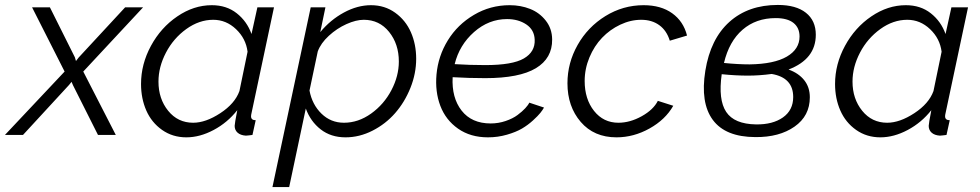

<svg xmlns="http://www.w3.org/2000/svg" viewBox="-70 -551 4002 784"><path d="M193.8 -258.8 61 -521H133.8L235.8 -316.9L240.2 -301.8L251 -315.9L440.9 -521H514.2L270 -258.8L402.8 0H330.1L228 -203.1L222.2 -216.8L211.9 -204.1L23.9 0H-49.8Z M505.9 -208Q505.9 -289.1 546.4 -363.8Q586.9 -438.5 654.1 -484.1Q721.2 -529.8 794.9 -529.8Q855 -529.8 896.7 -496.8Q938.5 -463.9 957 -412.1L981 -521H1048.8L957 -88.9Q955.1 -81.1 955.1 -76.2Q955.1 -60.1 974.1 -60.1L960.9 0Q956.1 0.5 947 1.7Q938 2.9 934.1 2.9Q912.1 1.5 900.1 -9.3Q888.2 -20 888.2 -37.1Q888.2 -45.9 898.9 -101.1Q858.9 -50.3 802.5 -20.3Q746.1 9.8 690.9 9.8Q634.8 9.8 591.8 -20.5Q548.8 -50.8 527.3 -99.9Q505.9 -148.9 505.9 -208ZM907.7 -179.2 940.9 -339.8Q934.1 -393.6 893.8 -431.9Q853.5 -470.2 800.8 -470.2Q743.2 -470.2 690.7 -432.4Q638.2 -394.5 607.7 -336.2Q577.1 -277.8 577.1 -217.8Q577.1 -147.5 616.7 -98.6Q656.2 -49.8 718.8 -49.8Q770 -49.8 829.6 -88.9Q889.2 -127.9 907.7 -179.2Z M1198.7 -521H1258.8L1237.8 -419.9Q1278.8 -469.7 1334.2 -499.8Q1389.6 -529.8 1444.8 -529.8Q1501 -529.8 1543.7 -499Q1586.4 -468.3 1607.9 -419.2Q1629.4 -370.1 1629.4 -311Q1629.4 -251 1606 -192.4Q1582.5 -133.8 1543.7 -89.4Q1504.9 -44.9 1451.4 -17.6Q1397.9 9.8 1340.8 9.8Q1281.2 9.8 1239.5 -22.7Q1197.8 -55.2 1178.7 -107.9L1110.8 212.9H1042.5ZM1558.6 -299.8Q1558.6 -371.1 1518.8 -420.7Q1479 -470.2 1415.5 -470.2Q1383.8 -470.2 1344.7 -452.6Q1305.7 -435.1 1272.7 -404.8Q1239.7 -374.5 1227.5 -340.8L1193.8 -181.2Q1204.6 -124 1242.7 -86.9Q1280.8 -49.8 1334.5 -49.8Q1393.1 -49.8 1445.6 -87.4Q1498 -125 1528.3 -182.9Q1558.6 -240.7 1558.6 -299.8Z M1933.6 -46.9Q1965.3 -46.9 1994.6 -56.9Q2023.9 -66.9 2043.2 -81.3Q2062.5 -95.7 2074.7 -108.9Q2086.9 -122.1 2091.3 -131.8L2151.4 -111.8Q2146 -102.1 2136.5 -90.1Q2127 -78.1 2106.4 -59.3Q2085.9 -40.5 2061.5 -26.1Q2037.1 -11.7 2000 -1Q1962.9 9.8 1922.4 9.8Q1851.1 9.8 1800.5 -25.6Q1750 -61 1728 -118.9Q1706.1 -176.8 1712.4 -247.1Q1719.2 -322.3 1758.8 -386.5Q1798.3 -450.7 1865.2 -490.2Q1932.1 -529.8 2011.2 -529.8Q2056.2 -529.8 2094.5 -514.6Q2132.8 -499.5 2158.4 -467Q2184.1 -434.6 2184.6 -390.1Q2185.5 -313 2118.2 -272.5Q2050.8 -231.9 1911.6 -231.9Q1844.7 -231.9 1778.3 -235.8Q1773.9 -151.9 1814.9 -99.4Q1856 -46.9 1933.6 -46.9ZM2000.5 -473.1Q1925.8 -473.1 1865.7 -420.2Q1805.7 -367.2 1786.6 -289.1Q1847.7 -285.2 1911.6 -285.2Q2022.5 -285.2 2069.1 -312.3Q2115.7 -339.4 2113.3 -389.2Q2111.8 -429.2 2079.1 -451.2Q2046.4 -473.1 2000.5 -473.1Z M2247.1 -210.9Q2247.1 -293.9 2288.6 -367.4Q2330.1 -440.9 2402.1 -485.4Q2474.1 -529.8 2558.1 -529.8Q2628.9 -529.8 2674.8 -496.8Q2720.7 -463.9 2735.4 -405.8L2665 -384.8Q2652.3 -426.3 2622.1 -448.2Q2591.8 -470.2 2548.3 -470.2Q2504.9 -470.2 2462.6 -450.2Q2420.4 -430.2 2388.4 -396.7Q2356.4 -363.3 2336.9 -316.7Q2317.4 -270 2317.4 -220.2Q2317.4 -146.5 2355.7 -98.1Q2394 -49.8 2455.1 -49.8Q2502.4 -49.8 2550.3 -76.4Q2598.1 -103 2616.2 -139.2L2679.2 -119.1Q2647 -62.5 2582.3 -26.4Q2517.6 9.8 2447.3 9.8Q2355.5 9.8 2301.3 -53.2Q2247.1 -116.2 2247.1 -210.9Z M3149.9 -267.1Q3190.9 -252.4 3213.9 -223.6Q3236.8 -194.8 3236.8 -153.8Q3236.8 -77.6 3174.3 -33.9Q3111.8 9.8 3014.2 8.8Q2892.1 8.3 2840.6 -61.5Q2789.1 -131.3 2810.1 -262.2Q2831.1 -392.1 2908.2 -461.4Q2985.4 -530.8 3106 -530.8Q3180.7 -530.8 3220.9 -498.8Q3261.2 -466.8 3261.2 -409.2Q3261.2 -309.6 3149.9 -267.1ZM3097.2 -477.1Q3017.1 -477.1 2962.2 -429.7Q2907.2 -382.3 2886.2 -293.9Q2943.4 -288.1 2991.2 -288.1Q3090.8 -289.6 3142.8 -319.8Q3194.8 -350.1 3194.8 -401.9Q3194.8 -437.5 3170.2 -457.3Q3145.5 -477.1 3097.2 -477.1ZM3017.1 -43Q3085 -42 3127 -71.5Q3168.9 -101.1 3168.9 -154.8Q3168.9 -233.9 3081.1 -249Q3030.8 -242.2 2983.9 -242.2Q2934.1 -242.2 2877 -248Q2862.3 -143.6 2895.3 -94Q2928.2 -44.4 3017.1 -43Z M3339.8 -208Q3339.8 -289.1 3380.4 -363.8Q3420.9 -438.5 3488 -484.1Q3555.2 -529.8 3628.9 -529.8Q3689 -529.8 3730.7 -496.8Q3772.5 -463.9 3791 -412.1L3814.9 -521H3882.8L3791 -88.9Q3789.1 -81.1 3789.1 -76.2Q3789.1 -60.1 3808.1 -60.1L3794.9 0Q3790 0.5 3781 1.7Q3772 2.9 3768.1 2.9Q3746.1 1.5 3734.1 -9.3Q3722.2 -20 3722.2 -37.1Q3722.2 -45.9 3732.9 -101.1Q3692.9 -50.3 3636.5 -20.3Q3580.1 9.8 3524.9 9.8Q3468.8 9.8 3425.8 -20.5Q3382.8 -50.8 3361.3 -99.9Q3339.8 -148.9 3339.8 -208ZM3741.7 -179.2 3774.9 -339.8Q3768.1 -393.6 3727.8 -431.9Q3687.5 -470.2 3634.8 -470.2Q3577.1 -470.2 3524.7 -432.4Q3472.2 -394.5 3441.7 -336.2Q3411.1 -277.8 3411.1 -217.8Q3411.1 -147.5 3450.7 -98.6Q3490.2 -49.8 3552.7 -49.8Q3604 -49.8 3663.6 -88.9Q3723.1 -127.9 3741.7 -179.2Z"/></svg>

Font: Rawline
Style: Italic
Weight: 400
Italic angle: -12°
Designer: Matt McInerney, Pablo Impallari, Rodrigo Fuenzalida
Foundry: Matt McInerney, Pablo Impallari, Rodrigo Fuenzalida
Version: Version 4.020;PS 004.020;hotconv 1.0.88;makeotf.lib2.5.64775